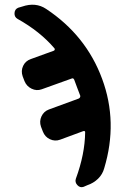

<svg xmlns="http://www.w3.org/2000/svg" viewBox="-20 -554 540 807"><path d="M409.2 -222.7Q476.6 -41 418 153.3Q411.1 178.7 392.1 197.3Q373 215.8 346.7 224.6L331.1 231.4Q316.4 236.3 305.2 224.1Q293.9 211.9 298.8 197.3Q336.9 93.8 337.9 2Q337.9 -4.9 330.1 -2.9L232.4 33.2Q210.9 41 189.9 31.2Q168.9 21.5 160.2 -1L152.3 -21.5Q144.5 -43.9 154.3 -64.9Q164.1 -85.9 185.5 -93.8L310.5 -139.6Q318.4 -143.6 317.4 -151.4Q315.4 -158.2 310.5 -169.4Q305.7 -180.7 304.7 -184.6Q297.9 -204.1 292 -218.8Q288.1 -227.5 280.3 -223.6L155.3 -178.7Q133.8 -170.9 112.8 -181.2Q91.8 -191.4 83 -212.9L75.2 -233.4Q67.4 -255.9 77.1 -276.9Q86.9 -297.9 109.4 -305.7L206.1 -340.8Q209 -341.8 210 -345.2Q210.9 -348.6 209 -350.6Q148.4 -421.9 53.7 -474.6Q40 -482.4 41 -499Q42 -515.6 56.6 -521.5L73.2 -526.4Q129.9 -545.9 173.8 -516.6Q341.8 -405.3 409.2 -222.7Z"/></svg>

Font: Rounded Mgen+ 1m bold
Style: Bold
Weight: 700
Designer: [Source Han Sans]
Ryoko NISHIZUKA  (kana & ideographs); Paul D. Hunt (Latin, Greek & Cyrillic); Wenlong ZHANG  (bopomofo
Version: Version 1.059.20150602